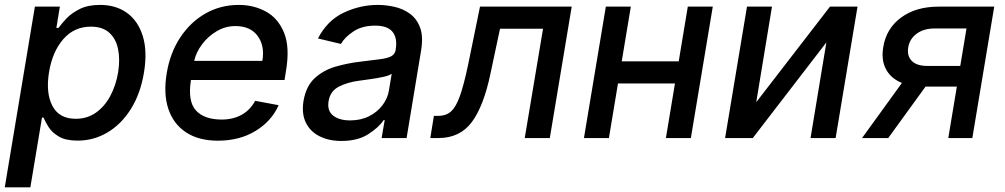

<svg xmlns="http://www.w3.org/2000/svg" viewBox="-28 -573 4172 797"><path d="M-8.2 204.5 116.8 -545.5H220.5L206 -457H214.8Q226.9 -474.1 248 -496.4Q269.2 -518.8 303.1 -535.7Q337 -552.6 387.4 -552.6Q453.5 -552.6 499.5 -519.2Q545.5 -485.8 564.8 -422.9Q584.2 -360.1 569.6 -271.7Q555 -183.6 515.1 -120.2Q475.1 -56.8 418 -23.1Q360.8 10.7 294.7 10.7Q245 10.7 216.6 -6Q188.2 -22.7 174 -45.1Q159.8 -67.5 152.7 -84.9H146.3L98 204.5ZM175.4 -272.7Q161.6 -186.8 189.6 -133.3Q217.7 -79.9 286.2 -79.9Q333.8 -79.9 370 -105.3Q406.2 -130.7 429.7 -174.4Q453.1 -218 462.4 -272.7Q470.9 -327.1 462 -369.9Q453.1 -412.6 425.2 -437.5Q397.4 -462.4 349.4 -462.4Q279.8 -462.4 234.6 -410.3Q189.3 -358.3 175.4 -272.7Z M876.8 11Q796.5 11 744 -23.8Q691.4 -58.6 670.6 -121.6Q649.9 -184.7 664.1 -269.2Q677.9 -353 719.8 -416.9Q761.7 -480.8 824.4 -516.7Q887.1 -552.6 963.1 -552.6Q1025.2 -552.6 1075.8 -525Q1126.4 -497.5 1151.1 -437.3Q1175.8 -377.1 1159.1 -278.4L1153.1 -240.8H764.6Q750.7 -152 785.5 -114.3Q820.3 -76.7 892.4 -76.7Q938.9 -76.7 974.6 -96.2Q1010.3 -115.8 1031.2 -154.5L1128.6 -136.4Q1099.4 -70 1032.8 -29.5Q966.3 11 876.8 11ZM778.1 -320.3H1061.1Q1071.7 -382.8 1041.5 -423.8Q1011.4 -464.8 949.2 -464.8Q907.7 -464.8 871.6 -443.5Q835.6 -422.2 810.7 -389Q785.9 -355.8 778.1 -320.3Z M1389.2 12.1Q1337.4 12.1 1298.7 -7.3Q1259.9 -26.6 1241.7 -63.7Q1223.4 -100.9 1231.9 -154.1Q1242.5 -215.9 1278.8 -248.9Q1315 -282 1365.4 -296.5Q1415.8 -311.1 1468.4 -317.1Q1518.1 -323.2 1549 -327.1Q1579.9 -331 1595.7 -339.3Q1611.5 -347.7 1614.7 -366.5V-369Q1622.2 -415.1 1601.4 -440.9Q1580.6 -466.6 1529.5 -466.6Q1476.2 -466.6 1440.2 -443.2Q1404.1 -419.7 1387.1 -390.6L1291.9 -413.4Q1330.3 -487.9 1398.4 -520.2Q1466.6 -552.6 1540.5 -552.6Q1573.2 -552.6 1608.3 -544.9Q1643.5 -537.3 1672.4 -516.9Q1701.3 -496.4 1715.6 -459.2Q1729.8 -421.9 1719.8 -362.2L1659.8 0H1556.1L1568.9 -74.6H1564.6Q1544.4 -44 1500.7 -16Q1457 12.1 1389.2 12.1ZM1425.4 -73.2Q1469.8 -73.2 1504.1 -90.6Q1538.4 -108 1559.7 -136.2Q1581 -164.4 1586.3 -196.7L1598 -267Q1589.1 -259.6 1563.2 -253.9Q1537.3 -248.2 1508.5 -244.3Q1479.8 -240.4 1462.4 -237.9Q1415.5 -231.9 1379.1 -213.6Q1342.7 -195.3 1335.9 -152.7Q1329.5 -113.3 1354.9 -93.2Q1380.3 -73.2 1425.4 -73.2Z M1758.2 0 1773.1 -92H1792.3Q1822.8 -92 1843.6 -109.9Q1864.3 -127.8 1880.9 -173.8Q1897.4 -219.8 1915.1 -304L1964.5 -545.5H2345.2L2254.3 0H2150.2L2226.2 -453.8H2047.6L2008.2 -268.5Q1980.1 -133.2 1930.8 -66.6Q1881.4 0 1792.3 0Z M2590.6 -545.5 2552.9 -318.5H2789.4L2827.1 -545.5H2930.8L2839.8 0H2736.2L2773.8 -226.6H2537.3L2499.6 0H2396L2486.9 -545.5Z M3111.2 -148.8 3417.3 -545.5H3531.6L3440.7 0H3336.6L3402.3 -397L3096.9 0H2981.9L3072.8 -545.5H3176.5Z M3908.4 0 3943.9 -213.4H3813.9L3659.1 0H3550.4L3715.9 -228.7Q3670.1 -247.2 3649.7 -285.7Q3629.3 -324.2 3638.5 -377.8Q3650.9 -454.9 3712.5 -500.2Q3774.1 -545.5 3868.6 -545.5H4099.1L4008.2 0ZM3958.1 -299.4 3984 -454.9H3853.3Q3806.5 -454.9 3777.2 -433.2Q3747.9 -411.6 3742.2 -376.4Q3736.2 -341.6 3756.6 -320.5Q3777 -299.4 3820.3 -299.4Z"/></svg>

Font: Inter UI Medium
Style: Italic
Weight: 500
Italic angle: 9.39999°
Designer: Rasmus Andersson
Foundry: rsms
Version: 3.2;8d6f07862